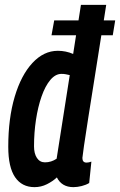

<svg xmlns="http://www.w3.org/2000/svg" viewBox="-20 -760 494 790"><path d="M282 10Q234 10 214 -30Q197 -14 173 -2Q149 10 122 10Q70 10 42 -31Q14 -72 14 -156Q14 -273 40.5 -362Q67 -451 113.5 -501Q160 -551 218 -551Q251 -551 281 -538L293 -615H192L203 -676H303L313 -740H417Q413 -711 407 -676H454L444 -615H397Q383 -526 369 -438Q355 -350 343.5 -277.5Q332 -205 325.5 -159.5Q319 -114 319 -110Q319 -91 336 -91Q345 -91 356 -95L347 -7Q334 1 316 5.5Q298 10 282 10ZM165 -92Q191 -92 213 -107L267 -451Q258 -453 250.5 -454.5Q243 -456 233 -456Q208 -456 187 -431Q166 -406 151 -363Q136 -320 128 -267Q120 -214 120 -158Q120 -128 132 -110Q144 -92 165 -92Z"/></svg>

Font: Georama Condensed SemiBold
Style: Italic
Weight: 600
Width: 3
Italic angle: -9°
Designer: Jean-Baptiste Levee
Foundry: Production Type
Version: Version 1.000